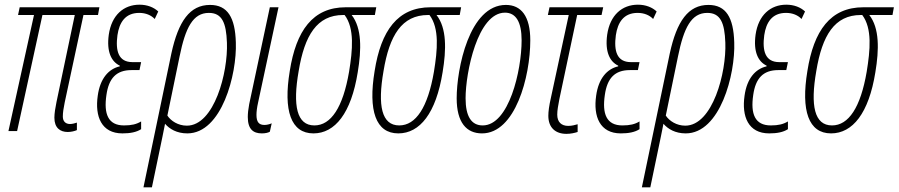

<svg xmlns="http://www.w3.org/2000/svg" viewBox="-20 -559 3833 819"><path d="M269 4C284 4 299 0 308 -4V-36C302 -34 289 -30 279 -30C259 -30 248 -42 248 -62C248 -79 251 -97 256 -122L336 -495H398L404 -528H64L57 -495H125L16 0H53L161 -495H299L221 -124C216 -100 212 -75 212 -57C212 -14 236 4 269 4Z M502 10C535 10 562 5 582 -8V-41C562 -29 541 -24 509 -24C441 -24 422 -73 434 -154C444 -225 476 -260 541 -260H575L582 -294H545C485 -294 472 -342 481 -409C489 -463 514 -504 574 -504C602 -504 625 -494 640 -478L655 -510C636 -528 608 -539 575 -539C508 -539 456 -495 444 -411C434 -338 455 -296 491 -279V-276C443 -265 407 -224 397 -151C384 -62 413 10 502 10Z M711 -331 592 240H628L673 24C677 3 681 -14 684 -31C703 -9 734 10 779 10C926 10 991 -242 986 -378C983 -484 951 -538 876 -538C790 -538 741 -469 711 -331ZM777 -23C740 -23 709 -43 694 -66L746 -318C771 -441 803 -504 871 -504C927 -504 945 -462 948 -377C953 -250 894 -23 777 -23Z M1097 10C1112 10 1124 7 1131 3L1139 -33C1130 -29 1118 -26 1108 -26C1084 -26 1074 -39 1074 -69C1074 -82 1076 -100 1081 -122L1168 -528H1131L1043 -115C1039 -94 1037 -75 1037 -60C1037 -8 1060 10 1097 10Z M1317 10C1409 10 1478 -76 1506 -251C1522 -347 1524 -439 1480 -495H1579L1585 -528H1455C1314 -528 1243 -428 1216 -256C1188 -87 1221 10 1317 10ZM1321 -24C1246 -24 1228 -108 1254 -256C1279 -408 1332 -495 1444 -495H1450C1493 -438 1484 -345 1469 -253C1443 -101 1392 -24 1321 -24Z M1679 10C1771 10 1840 -76 1868 -251C1884 -347 1886 -439 1842 -495H1941L1947 -528H1817C1676 -528 1605 -428 1578 -256C1550 -87 1583 10 1679 10ZM1683 -24C1608 -24 1590 -108 1616 -256C1641 -408 1694 -495 1806 -495H1812C1855 -438 1846 -345 1831 -253C1805 -101 1754 -24 1683 -24Z M2036 10C2178 10 2242 -231 2242 -387C2242 -490 2203 -538 2138 -538C1981 -538 1928 -264 1928 -140C1928 -36 1970 10 2036 10ZM2039 -24C1991 -24 1966 -62 1966 -140C1966 -249 2017 -505 2134 -505C2181 -505 2205 -465 2205 -387C2205 -258 2151 -24 2039 -24Z M2396 12C2415 12 2431 8 2444 4V-29C2433 -26 2420 -22 2404 -22C2375 -22 2357 -38 2357 -70C2357 -90 2361 -108 2366 -136L2442 -495H2546L2553 -528H2324L2317 -495H2406L2330 -142C2322 -107 2319 -83 2319 -65C2319 -14 2350 12 2396 12Z M2628 10C2661 10 2688 5 2708 -8V-41C2688 -29 2667 -24 2635 -24C2567 -24 2548 -73 2560 -154C2570 -225 2602 -260 2667 -260H2701L2708 -294H2671C2611 -294 2598 -342 2607 -409C2615 -463 2640 -504 2700 -504C2728 -504 2751 -494 2766 -478L2781 -510C2762 -528 2734 -539 2701 -539C2634 -539 2582 -495 2570 -411C2560 -338 2581 -296 2617 -279V-276C2569 -265 2533 -224 2523 -151C2510 -62 2539 10 2628 10Z M2837 -331 2718 240H2754L2799 24C2803 3 2807 -14 2810 -31C2829 -9 2860 10 2905 10C3052 10 3117 -242 3112 -378C3109 -484 3077 -538 3002 -538C2916 -538 2867 -469 2837 -331ZM2903 -23C2866 -23 2835 -43 2820 -66L2872 -318C2897 -441 2929 -504 2997 -504C3053 -504 3071 -462 3074 -377C3079 -250 3020 -23 2903 -23Z M3261 10C3294 10 3321 5 3341 -8V-41C3321 -29 3300 -24 3268 -24C3200 -24 3181 -73 3193 -154C3203 -225 3235 -260 3300 -260H3334L3341 -294H3304C3244 -294 3231 -342 3240 -409C3248 -463 3273 -504 3333 -504C3361 -504 3384 -494 3399 -478L3414 -510C3395 -528 3367 -539 3334 -539C3267 -539 3215 -495 3203 -411C3193 -338 3214 -296 3250 -279V-276C3202 -265 3166 -224 3156 -151C3143 -62 3172 10 3261 10Z M3525 10C3617 10 3686 -76 3714 -251C3730 -347 3732 -439 3688 -495H3787L3793 -528H3663C3522 -528 3451 -428 3424 -256C3396 -87 3429 10 3525 10ZM3529 -24C3454 -24 3436 -108 3462 -256C3487 -408 3540 -495 3652 -495H3658C3701 -438 3692 -345 3677 -253C3651 -101 3600 -24 3529 -24Z"/></svg>

Font: Noto Sans ExtraCondensed ExtraLight
Style: Italic
Weight: 200
Width: 2
Italic angle: -12°
Designer: Monotype Design Team
Foundry: Monotype Imaging Inc.
Version: Version 2.013